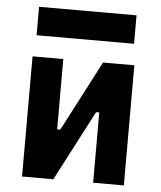

<svg xmlns="http://www.w3.org/2000/svg" viewBox="-52 -778 691 824"><g transform="rotate(5 293.0 -366.0)"><path d="M170.9 0V-214.8H219.7L377.4 -517.6H411.6V-302.7H366.2L208.5 0ZM73.7 0V-517.6H206.1V0ZM379.9 0V-517.6H512.2V0ZM83 -609.4V-731.9H502.9V-609.4Z"/></g></svg>

Font: Cascadia Mono PL
Style: Regular
Weight: 400
Monospace: yes
Designer: Aaron Bell
Foundry: Saja Typeworks
Version: Version 2102.003